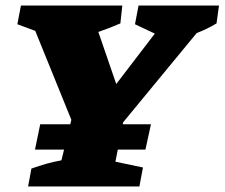

<svg xmlns="http://www.w3.org/2000/svg" viewBox="-20 -677 815 697"><path d="M82 0 94 -65Q122 -75 148.5 -82.5Q175 -90 203 -95L239 -242L108 -565L43 -589L56 -657H424L417 -592Q378 -575 337 -561L402 -372L542 -555L470 -589L483 -657H775L766 -592Q731 -571 694 -557L427 -233L399 -90L499 -69L486 0ZM126 -226H528L508 -134H107Z"/></svg>

Font: Piazzolla ExtraBold
Style: Italic
Weight: 800
Italic angle: -11.3°
Designer: Juan Pablo del Peral
Foundry: Huerta Tipografica
Version: Version 1.330